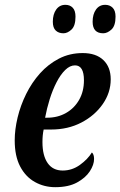

<svg xmlns="http://www.w3.org/2000/svg" viewBox="-20 -766 499 796"><path d="M209 10Q163 10 124.5 -11.5Q86 -33 63.5 -76Q41 -119 41 -184Q41 -229 53 -279Q65 -329 88.5 -376.5Q112 -424 146 -462Q180 -500 224.5 -523Q269 -546 323 -546Q378 -546 408.5 -517Q439 -488 439 -437Q439 -382 406 -334.5Q373 -287 317.5 -258Q262 -229 192 -229H161Q156 -206 156 -177Q156 -121 177.5 -90Q199 -59 240 -59Q279 -59 311.5 -82.5Q344 -106 361 -134Q370 -126 370 -107Q370 -83 352.5 -56Q335 -29 299.5 -9.5Q264 10 209 10ZM176 -278Q219 -278 253.5 -297.5Q288 -317 308 -352Q328 -387 328 -433Q328 -495 291 -495Q270 -495 250.5 -476Q231 -457 214.5 -425Q198 -393 186 -354.5Q174 -316 167 -278ZM408 -628Q364 -628 364 -676Q364 -707 378 -726.5Q392 -746 416 -746Q435 -746 447 -734Q459 -722 459 -697Q459 -659 442 -643.5Q425 -628 408 -628ZM243 -628Q223 -628 211 -639.5Q199 -651 199 -676Q199 -707 213 -726.5Q227 -746 251 -746Q270 -746 281.5 -734Q293 -722 293 -697Q293 -659 276.5 -643.5Q260 -628 243 -628Z"/></svg>

Font: Noto Serif ExtraCondensed SemiBold
Style: Italic
Weight: 600
Width: 2
Italic angle: -12°
Designer: Monotype Design Team
Foundry: Monotype Imaging Inc.
Version: Version 2.013